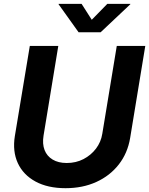

<svg xmlns="http://www.w3.org/2000/svg" viewBox="-20 -966 774 997"><path d="M320.3 11.2Q228 11.2 164.3 -23.4Q100.6 -58.1 72.5 -119.1Q44.4 -180.2 57.1 -259.3L134.8 -727.5H282.7L206.1 -261.7Q199.2 -218.8 211.4 -187Q223.6 -155.3 253.2 -137.5Q282.7 -119.6 326.7 -119.6Q374.5 -119.6 413.6 -139.9Q452.6 -160.2 478.5 -194.3Q504.4 -228.5 511.2 -271.5L586.4 -727.5H734.4L655.8 -249.5Q642.6 -170.4 596.7 -111.8Q550.8 -53.2 480 -21Q409.2 11.2 320.3 11.2ZM403.8 -945.8 456.5 -863.3 537.1 -945.8H656.7V-943.8L502.4 -798.3H388.2L284.2 -943.8V-945.8Z"/></svg>

Font: Inter 24pt
Style: Bold Italic
Weight: 700
Italic angle: -9.3988°
Version: Version 4.001;git-66647c0bb